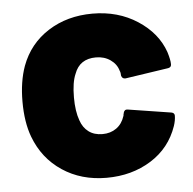

<svg xmlns="http://www.w3.org/2000/svg" viewBox="-44 -569 623 621"><g transform="rotate(-5 267.5 -258.5)"><path d="M46 -146Q28 -194 28 -261Q28 -326 46 -376Q72 -446 134 -485.5Q196 -525 278 -525Q361 -525 424 -484Q487 -443 509 -380Q517 -354 517 -341V-339Q517 -330 507 -328L367 -307H365Q356 -307 353 -317Q353 -327 350 -333Q344 -355 324 -369Q304 -383 277 -383Q224 -383 207 -336Q195 -309 195 -260Q195 -215 206 -185Q214 -161 232 -147.5Q250 -134 277 -134Q303 -134 322 -147.5Q341 -161 349 -186Q350 -188 350 -192Q351 -193 351 -196Q354 -208 365 -206L505 -184Q515 -182 515 -173Q515 -158 509 -140Q485 -70 422.5 -31Q360 8 278 8Q196 8 134.5 -33Q73 -74 46 -146Z"/></g></svg>

Font: BARLOWEXTRABOLD
Style: Regular
Weight: 800
Designer: Jeremy Tribby
Foundry: Tribby Type
Version: Version 1.422